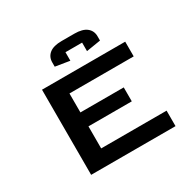

<svg xmlns="http://www.w3.org/2000/svg" viewBox="-155 -881 1063 1049"><g transform="rotate(-30 376.0 -357.0)"><path d="M540.5 -611.3V-638.2Q540.5 -672.9 514.9 -693.4Q489.3 -713.9 438 -713.9H357.4Q306.2 -713.9 280.5 -693.4Q254.9 -672.9 254.9 -638.2V-611.3L345.2 -596.7V-650.4H450.2V-596.7ZM664.1 0H131.8V-537.1H656.7V-444.3H251.5V-324.7H524.9V-236.8H251.5V-97.7H664.1Z"/></g></svg>

Font: Squarish Sans CT
Style: Regular
Weight: 400
Version: Version 0.9